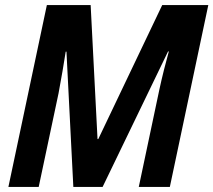

<svg xmlns="http://www.w3.org/2000/svg" viewBox="-20 -734 838 754"><path d="M132 0 210 -368Q218 -410 225.5 -454.5Q233 -499 238 -531H241L268 0H383L640 -532H643Q634 -500 624 -460Q614 -420 606 -383L525 0H647L798 -714H617L366 -188H363L336 -714H164L13 0Z"/></svg>

Font: Noto Sans UI SemiCondensed
Style: Bold Italic
Weight: 700
Width: 4
Designer: Monotype Design Team
Foundry: Monotype Imaging Inc.
Version: 1.001